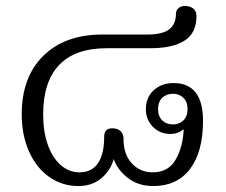

<svg xmlns="http://www.w3.org/2000/svg" viewBox="-20 -613 760 645"><path d="M53 -229Q53 -354 125.5 -425.5Q198 -497 324 -497H475Q526 -497 548.5 -514.5Q571 -532 571 -566Q571 -578 579.5 -585.5Q588 -593 601 -593Q618 -593 629 -584.5Q640 -576 640 -559Q640 -502 600 -476.5Q560 -451 485 -451H339Q232 -451 178.5 -394.5Q125 -338 125 -229Q125 -171 140.5 -127Q156 -83 184 -58.5Q212 -34 247 -34Q288 -34 309 -64.5Q330 -95 330 -154Q330 -182 357 -182Q375 -182 385 -172.5Q395 -163 395 -146Q395 -94 423 -64Q451 -34 493 -34Q546 -34 570.5 -77.5Q595 -121 597 -179Q578 -163 553 -163Q517 -163 493.5 -187Q470 -211 470 -246Q470 -286 496.5 -310Q523 -334 563 -334Q662 -334 662 -207Q662 -103 618.5 -45.5Q575 12 495 12Q444 12 409 -15.5Q374 -43 362 -79Q353 -43 322 -15.5Q291 12 243 12Q189 12 145.5 -18.5Q102 -49 77.5 -104Q53 -159 53 -229ZM610 -246Q610 -271 596 -284.5Q582 -298 561 -298Q539 -298 525 -284.5Q511 -271 511 -246Q511 -222 525 -208.5Q539 -195 561 -195Q582 -195 596 -208.5Q610 -222 610 -246Z"/></svg>

Font: Maitree
Style: Regular
Weight: 400
Designer: CadsonDemak Team
Foundry: CadsonDemak
Version: Version 1.001